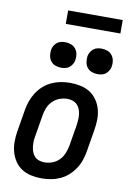

<svg xmlns="http://www.w3.org/2000/svg" viewBox="-99 -972 698 1039"><g transform="rotate(10 250.0 -452.0)"><path d="M205 8Q175 8 147 2Q119 -4 96 -18.5Q73 -33 57.5 -56Q42 -79 34.5 -106Q27 -133 27 -162.5Q27 -192 32 -221L52 -341Q56 -366 65 -391Q74 -416 88.5 -438.5Q103 -461 123.5 -479Q144 -497 168.5 -508Q193 -519 218 -523.5Q243 -528 268 -528Q298 -528 326 -522Q354 -516 377 -501.5Q400 -487 416 -464Q432 -441 439.5 -414Q447 -387 446.5 -357.5Q446 -328 441 -299L421 -179Q417 -154 408.5 -129Q400 -104 385 -81.5Q370 -59 350 -41Q330 -23 305.5 -12Q281 -1 255.5 3.5Q230 8 205 8ZM205 -80Q227 -80 248.5 -88Q270 -96 286 -112.5Q302 -129 310.5 -150.5Q319 -172 323 -193L343 -313Q345 -328 345.5 -343Q346 -358 344 -372Q342 -386 336.5 -399Q331 -412 321 -421.5Q311 -431 297.5 -435.5Q284 -440 269 -440Q247 -440 225.5 -432Q204 -424 187.5 -407.5Q171 -391 162.5 -369.5Q154 -348 151 -327L131 -207Q128 -192 128 -177Q128 -162 130 -148Q132 -134 137.5 -121Q143 -108 152.5 -98.5Q162 -89 176 -84.5Q190 -80 205 -80ZM405 -600Q388 -600 372.5 -606Q357 -612 347.5 -624.5Q338 -637 335.5 -653.5Q333 -670 335 -687Q337 -698 343.5 -709Q350 -720 359.5 -727.5Q369 -735 381 -737.5Q393 -740 404 -740Q421 -740 436.5 -734Q452 -728 461.5 -715.5Q471 -703 474 -686.5Q477 -670 474 -653Q472 -642 465.5 -631Q459 -620 449.5 -612.5Q440 -605 428 -602.5Q416 -600 405 -600ZM205 -600Q188 -600 172.5 -606Q157 -612 147.5 -624.5Q138 -637 135.5 -653.5Q133 -670 135 -687Q137 -698 143.5 -709Q150 -720 159.5 -727.5Q169 -735 181 -737.5Q193 -740 204 -740Q221 -740 236.5 -734Q252 -728 261.5 -715.5Q271 -703 274 -686.5Q277 -670 274 -653Q272 -642 265.5 -631Q259 -620 249.5 -612.5Q240 -605 228 -602.5Q216 -600 205 -600ZM489 -838H189V-912H489Z"/></g></svg>

Font: Iosevka Semibold Oblique
Style: Regular
Weight: 600
Italic angle: -9°
Monospace: yes
Designer: Belleve Invis
Foundry: Belleve Invis
Version: Version 32.5.0; ttfautohint (v1.8.4)